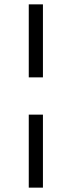

<svg xmlns="http://www.w3.org/2000/svg" viewBox="-20 -721 329 881"><path d="M112 -366V-701H177V-366ZM112 140V-195H177V140Z"/></svg>

Font: Average
Style: Regular
Weight: 400
Designer: Eduardo Tunni
Foundry: Eduardo Rodriguez Tunni
Version: Version 1.003; ttfautohint (v1.8.4.7-5d5b)